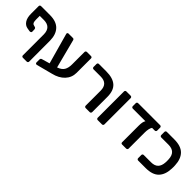

<svg xmlns="http://www.w3.org/2000/svg" viewBox="172 -1575 2703 2703"><g transform="rotate(45 1524.0 -223.5)"><path d="M166 -388V-461H247C341.7 -461 389.7 -413 391 -317V100C391 107.3 393.3 113.2 398 117.5C402.7 121.8 408.3 124 415 124H492C498.7 124 504.3 121.7 509 117C513.7 112.3 516 106.7 516 100L515 -319C513.7 -399 492 -461 450 -505C408 -549 344.3 -571 259 -571H82C75.3 -571 69.7 -568.8 65 -564.5C60.3 -560.2 58 -554.3 58 -547V-395C58 -342.3 68 -300.7 88 -270C108 -239.3 134.7 -221 168 -215L215 -207C223 -205.7 230.7 -206.8 238 -210.5C245.3 -214.2 249 -219.7 249 -227L248 -269C248 -276.3 246.5 -282.8 243.5 -288.5C240.5 -294.2 236.3 -298 231 -300L198 -310C186 -313.3 177.7 -321.7 173 -335C168.3 -348.3 166 -366 166 -388Z M1093.5 -564.5C1089.2 -568.8 1083.3 -571 1076 -571H996C988.7 -571 982.7 -568.7 978 -564C973.3 -559.3 971 -553.7 971 -547V-299C971 -253 962.5 -215.7 945.5 -187C928.5 -158.3 897.3 -136 852 -120L739 -556C737.7 -560 735 -563.5 731 -566.5C727 -569.5 722 -571 716 -571H628C622.7 -571 618 -569 614 -565C610 -561 608 -556.3 608 -551C608 -549 609.7 -542.3 613 -531L737 -86L616 -51C603.3 -47 597 -37.7 597 -23V36C597 43.3 600 49 606 53C612 57 618.3 58 625 56L862 -6C936 -23.3 994.2 -54.5 1036.5 -99.5C1078.8 -144.5 1100 -198.3 1100 -261V-547C1100 -554.3 1097.8 -560.2 1093.5 -564.5Z M1524 -7C1528.7 -2.3 1534.3 0 1541 0H1622C1628.7 0 1634.3 -2.3 1639 -7C1643.7 -11.7 1646 -17.3 1646 -24V-327C1646 -411 1624 -472.7 1580 -512C1536 -551.3 1469.3 -571 1380 -571H1234C1227.3 -571 1221.7 -568.8 1217 -564.5C1212.3 -560.2 1210 -554.3 1210 -547V-488C1210 -481.3 1212.3 -475.7 1217 -471C1221.7 -466.3 1227.3 -464 1234 -464H1375C1469.7 -464 1517 -416.7 1517 -322V-24C1517 -17.3 1519.3 -11.7 1524 -7Z M1764 -7C1768.7 -2.3 1774.3 0 1781 0H1866C1872.7 0 1878.3 -2.3 1883 -7C1887.7 -11.7 1890 -17.3 1890 -24V-547C1890 -553.7 1887.7 -559.3 1883 -564C1878.3 -568.7 1872.7 -571 1866 -571H1781C1774.3 -571 1768.7 -568.8 1764 -564.5C1759.3 -560.2 1757 -554.3 1757 -547V-24C1757 -17.3 1759.3 -11.7 1764 -7Z M2470 -564C2465.3 -568.7 2459.7 -571 2453 -571H2015C2008.3 -571 2002.7 -568.8 1998 -564.5C1993.3 -560.2 1991 -554.3 1991 -547V-488C1991 -481.3 1993.3 -475.7 1998 -471C2002.7 -466.3 2008.3 -464 2015 -464H2267C2251.7 -443.3 2244 -406.3 2244 -353V-22C2244 -15.3 2246 -10 2250 -6C2254 -2 2259.3 0 2266 0H2346C2352.7 0 2358.7 -2.2 2364 -6.5C2369.3 -10.8 2372 -16 2372 -22V-344C2372 -370 2374.3 -393.7 2379 -415C2383.7 -436.3 2390.3 -452.7 2399 -464H2453C2459.7 -464 2465.3 -466.3 2470 -471C2474.7 -475.7 2477 -481.3 2477 -488V-547C2477 -553.7 2474.7 -559.3 2470 -564Z M2569 -7C2573.7 -2.3 2579.3 0 2586 0H2735C2824.3 0 2890.2 -21.7 2932.5 -65C2974.8 -108.3 2997.7 -170.7 3001 -252C3001.7 -260.7 3002 -272 3002 -286C3002 -299.3 3001.7 -310.3 3001 -319C2997.7 -400.3 2974.8 -462.7 2932.5 -506C2890.2 -549.3 2824.3 -571 2735 -571H2586C2579.3 -571 2573.7 -568.8 2569 -564.5C2564.3 -560.2 2562 -554.3 2562 -547V-484C2562 -477.3 2564.3 -471.7 2569 -467C2573.7 -462.3 2579.3 -460 2586 -460H2730C2824 -460 2873 -412.3 2877 -317C2877.7 -309 2878 -298.7 2878 -286C2878 -273.3 2877.7 -262.7 2877 -254C2874.3 -207.3 2861.2 -171.8 2837.5 -147.5C2813.8 -123.2 2778 -111 2730 -111H2586C2579.3 -111 2573.7 -108.8 2569 -104.5C2564.3 -100.2 2562 -94.3 2562 -87V-24C2562 -17.3 2564.3 -11.7 2569 -7Z"/></g></svg>

Font: Rubik
Style: Regular
Weight: 500
Designer: Hubert & Fischer
Foundry: Hubert & Fischer
Version: Version 1.100